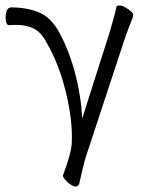

<svg xmlns="http://www.w3.org/2000/svg" viewBox="-36 -507 536 701"><path d="M253 165Q250 174 239 174Q228 174 209 156.5Q190 139 195 130Q224 53 226 15Q230 -65 204.5 -170.5Q179 -276 132 -355Q114 -389 87.5 -402.5Q61 -416 25 -416H12Q6 -416 -2 -415H-3Q-13 -415 -15 -434Q-17 -453 -12 -466.5Q-7 -480 5 -480Q61 -480 106 -462Q151 -444 183 -384Q243 -270 261 -118L264 -74L364 -388Q385 -459 389 -482Q390 -487 401 -487Q412 -487 430.5 -474.5Q449 -462 450 -454.5Q451 -447 445.5 -435Q440 -423 421 -370L276 70Q268 97 253 165ZM261 -117V-118Q261 -118 261 -117ZM389 -482Z"/></svg>

Font: LXGW WenKai TC Light
Style: Regular
Weight: 300
Designer: LXGW / Fontworks Inc.
Foundry: LXGW / Fontworks Inc.
Version: Version 1.330